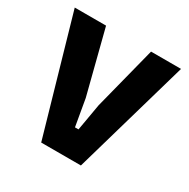

<svg xmlns="http://www.w3.org/2000/svg" viewBox="-126 -640 741 754"><g transform="rotate(30 245.0 -262.5)"><path d="M335 0H155L4 -525H146L219 -239L240 -118H256L277 -239L350 -525H486Z"/></g></svg>

Font: IBM Plex Sans Condensed
Style: Bold
Weight: 700
Width: 3
Designer: Mike Abbink, Paul van der Laan, Pieter van Rosmalen
Foundry: Bold Monday
Version: Version 3.201